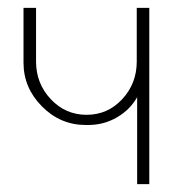

<svg xmlns="http://www.w3.org/2000/svg" viewBox="-20 -470 476 490"><path d="M40 -310V-450H72V-313Q72 -257 109.5 -217Q147 -177 201 -177Q255 -177 292 -217Q329 -257 329 -313V-450H361V0H330V-222Q312 -190 278.5 -170.5Q245 -151 205 -151H199Q134 -151 87 -198.5Q40 -246 40 -310Z"/></svg>

Font: Poiret One
Style: Regular
Weight: 400
Designer: Denis Masharov
Foundry: Denis Masharov
Version: Version 1.001